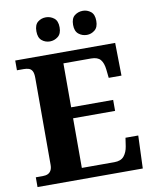

<svg xmlns="http://www.w3.org/2000/svg" viewBox="-98 -994 853 1067"><g transform="rotate(-10 328.5 -460.5)"><path d="M26 0V-55H65Q83 -55 94.5 -60.5Q106 -66 112.5 -78Q119 -90 119 -109V-599Q119 -626 112 -638.5Q105 -651 92.5 -655Q80 -659 64 -659H26V-714H590L593 -529H521L516 -576Q512 -614 496 -633Q480 -652 443 -652H287V-404H524V-342H287V-62H471Q508 -62 525.5 -83.5Q543 -105 548 -138L555 -185H627L620 0ZM443.7 -785Q417.3 -785 397.2 -801.1Q377 -817.3 377 -853.1Q377 -890 397.2 -905.5Q417.3 -921 443.7 -921Q468 -921 488 -905.4Q508 -889.7 508 -852.8Q508 -817 488 -801Q468 -785 443.7 -785ZM234.9 -785Q209 -785 189.5 -801.1Q170 -817.3 170 -853.1Q170 -890 189.5 -905.5Q209 -921 234.9 -921Q260 -921 280.5 -905.4Q301 -889.7 301 -852.8Q301 -817 280.5 -801Q260 -785 234.9 -785Z"/></g></svg>

Font: Noto Serif Hentaigana EL
Style: Regular
Weight: 400
Designer: Kazuhiro Yamada
Foundry: nipponia
Version: Version 1.000